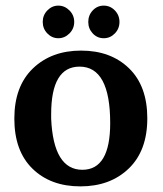

<svg xmlns="http://www.w3.org/2000/svg" viewBox="-20 -745 581 683"><path d="M372 -307Q372 -508 263 -508Q162 -508 162 -339Q162 -331 162 -323Q170 -141 273 -141Q372 -141 372 -307ZM268.5 -565Q374 -565 439 -502Q504 -439 504 -324Q504 -209 438 -145.5Q372 -82 266 -82Q160 -82 95.5 -145Q31 -208 31 -323Q31 -438 97 -501.5Q163 -565 268.5 -565ZM388.5 -708Q405 -691 405 -667Q405 -643 388.5 -626Q372 -609 349 -609Q326 -609 310 -626Q294 -643 294 -667Q294 -691 310 -708Q326 -725 349 -725Q372 -725 388.5 -708ZM227 -708Q244 -691 244 -667Q244 -643 227 -626Q210 -609 187.5 -609Q165 -609 148.5 -626Q132 -643 132 -667Q132 -691 148.5 -708Q165 -725 187.5 -725Q210 -725 227 -708Z"/></svg>

Font: Halant SemiBold
Style: Regular
Weight: 600
Designer: Hitesh Malaviya (Devanagari), Satya Rajpurohit (Latin)
Foundry: Indian Type Foundry
Version: Version 1.101;PS 1.0;hotconv 1.0.78;makeotf.lib2.5.61930; tt